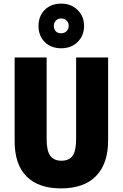

<svg xmlns="http://www.w3.org/2000/svg" viewBox="-20 -1125 679 1062"><path d="M578 -348Q578 -220 511.5 -151.5Q445 -83 317 -83Q193 -83 127 -149Q61 -215 61 -344V-807H238V-354Q238 -290 258.5 -263Q279 -236 320 -236Q362 -236 381.5 -263Q401 -290 401 -355V-807H578ZM319 -858Q262 -858 227.5 -892.5Q193 -927 193 -981Q193 -1036 227.5 -1070.5Q262 -1105 319 -1105Q373 -1105 409 -1070Q445 -1035 445 -982Q445 -928 409.5 -893Q374 -858 319 -858ZM319 -941Q336 -941 348 -952.5Q360 -964 360 -982Q360 -1000 348 -1011.5Q336 -1023 319 -1023Q301 -1023 289.5 -1011.5Q278 -1000 278 -982Q278 -964 288 -952.5Q298 -941 319 -941Z"/></svg>

Font: Noto Sans Kannada UI Condensed Black
Style: Regular
Weight: 900
Width: 3
Designer: Jelle Bosma - Monotype Design Team
Foundry: Monotype Imaging Inc.
Version: Version 2.005; ttfautohint (v1.8.4.7-5d5b)